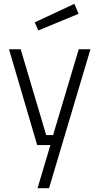

<svg xmlns="http://www.w3.org/2000/svg" viewBox="-20 -757 518 1002"><path d="M27 -500H88L221 -52H257L391 -500H452L236 225H176L243 0H174ZM161 -640 368 -737 390 -685 180 -598Z"/></svg>

Font: Titillium Web
Style: Light
Weight: 300
Version: Version 1.001;PS 57.000;hotconv 1.0.70;makeotf.lib2.5.55311